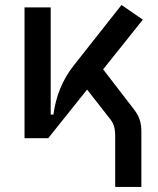

<svg xmlns="http://www.w3.org/2000/svg" viewBox="-20 -547 626 760"><path d="M170.9 0 324.7 -192.4 416.5 -75.2C430.7 -57.1 436 -39.1 436 -5.9V192.9H539.6V-24.4C539.6 -63.5 531.2 -86.9 509.8 -114.7L388.2 -272.5L545.4 -469.2L460.9 -527.3L272.5 -288.6C226.1 -230 201.2 -165 191.4 -93.3H180.7V-517.6H77.1V0Z"/></svg>

Font: Cascadia Code PL
Style: Regular
Weight: 400
Monospace: yes
Designer: Aaron Bell
Foundry: Saja Typeworks
Version: Version 2404.023